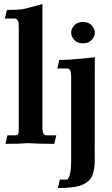

<svg xmlns="http://www.w3.org/2000/svg" viewBox="-20 -718 559 959"><path d="M191.9 -82.5Q191.9 -60.1 196.5 -52.2Q201.2 -44.4 204.6 -43.2Q208 -42 212.9 -42H261.2L251 0.5Q173.8 0.5 135.7 -2.4Q128.4 -2.9 119.1 -2.9Q113.3 -2.9 108.9 -2.4Q82.5 0.5 7.3 0.5L17.1 -42H52.7Q64.5 -42 69.1 -45.7Q73.7 -49.3 73.7 -76.7V-585Q73.7 -606.9 69.1 -615Q64.5 -623 61 -624.3Q57.6 -625.5 52.7 -625.5H4.4L14.6 -668.5Q73.7 -668.5 95.2 -672.4Q107.9 -674.8 191.9 -697.8ZM394.5 -501.5Q366.7 -501.5 351.1 -518.6Q335.4 -535.6 335.4 -555.2Q335.4 -574.2 351.1 -591.3Q366.7 -608.4 394.5 -608.4Q422.4 -608.4 438 -591.3Q453.6 -574.2 453.6 -555.2Q453.6 -535.6 438 -518.6Q422.4 -501.5 394.5 -501.5ZM269 221.2 278.8 179.2H314Q319.8 179.2 327.6 158Q335.4 136.7 335.4 85.4V-335.4Q335.4 -357.4 330.8 -365.5Q326.2 -373.5 322.5 -374.8Q318.8 -376 314 -376H266.6L275.9 -418.5Q336.4 -418.5 453.6 -432.1L453.1 85.4Q453.1 127.9 440.9 158.2Q428.7 188.5 391.8 204.8Q355 221.2 269 221.2Z"/></svg>

Font: Quaaykop
Style: Bold
Weight: 700
Designer: Tup Wanders
Foundry: Free font, DO NOT SELL
Version: Version 1.00;July 31, 2023;FontCreator 11.5.0.2430 64-bit